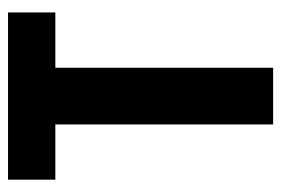

<svg xmlns="http://www.w3.org/2000/svg" viewBox="-131 -569 700 478"><g transform="rotate(-90 219.0 -330.0)"><path d="M148.2 0V-660H289.3V0ZM10.7 -542.2V-660H427V-542.2Z"/></g></svg>

Font: Bricolage Grotesque 96pt ExtraBold SemiCondensed
Style: Regular
Weight: 800
Width: 4
Version: Version 1.001;gftools[0.9.33.dev8+g029e19f]